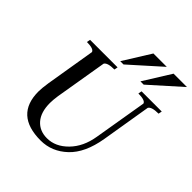

<svg xmlns="http://www.w3.org/2000/svg" viewBox="-213 -924 1076 1076"><g transform="rotate(45 325.0 -386.0)"><path d="M384 -782H490L309 -620H283ZM544 -782H650L469 -620H443ZM298 -24Q365 -24 420 -80Q475 -136 490 -228L543 -544Q537 -564 483 -564L487 -585H647L643 -564Q588 -564 577 -544L528 -248Q506 -118 438 -54Q370 10 282 10Q79 10 79 -176Q79 -202 86 -248L135 -544Q129 -564 75 -564L79 -585H297L293 -564Q238 -564 227 -544L175 -234Q170 -199 170 -176Q170 -103 204.5 -63.5Q239 -24 298 -24Z"/></g></svg>

Font: Judson
Style: Italic
Weight: 400
Italic angle: -9.5°
Version: Version 20110429